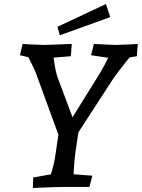

<svg xmlns="http://www.w3.org/2000/svg" viewBox="-20 -928 704 953"><path d="M121 -644 79 -654 92 -710 124 -708 194 -705Q219 -705 336 -710L332 -649L246 -642Q256 -567 267 -541L340 -346L475 -563Q498 -601 517 -641L432 -654L446 -710Q539 -705 556 -705L635 -708Q655 -710 664 -710L659 -649L623 -643L610 -627Q553 -555 543 -539L369 -271L354 -169Q349 -136 345 -63L438 -56L424 0H289Q256 0 143 5L145 -47L233 -63Q250 -123 252 -139L270 -259L159 -563Q153 -581 121 -644ZM265 -795 506 -908 527 -843 277 -753Z"/></svg>

Font: Andada Pro Medium
Style: Italic
Weight: 500
Italic angle: -7°
Designer: Carolina Giovagnoli
Foundry: Huerta Tipografica
Version: Version 3.005; ttfautohint (v1.8.4)